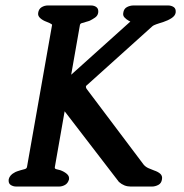

<svg xmlns="http://www.w3.org/2000/svg" viewBox="-20 -684 676 704"><path d="M458 -605 452 -608Q443 -613 436.5 -620Q430 -627 432 -637Q434 -652 445.5 -658Q457 -664 470 -664H596Q608 -664 617 -658Q626 -652 624 -637Q622 -626 609 -617.5Q596 -609 578 -603Q571 -601 565 -599Q559 -597 553 -595Q542 -591 539 -588L299 -372Q297 -371 297 -370.5Q297 -370 296 -369Q295 -368 295 -367Q295 -365 295.5 -362.5Q296 -360 300 -355L507 -80Q514 -72 524 -67.5Q534 -63 545 -59Q560 -54 568 -46.5Q576 -39 574 -27Q572 -12 560.5 -6Q549 0 537 0H459Q435 0 416 -17L217 -276L181 -71Q180 -65 187 -63.5Q194 -62 201 -60Q215 -55 225 -46.5Q235 -38 233 -26Q229 -12 218.5 -6Q208 0 196 0H40Q28 0 19 -6Q10 -12 12 -27Q14 -35 19.5 -41Q25 -47 31 -50Q37 -54 43.5 -56Q50 -58 56 -60Q64 -62 71 -64Q78 -66 79 -72L171 -593Q171 -594 168 -596Q162 -600 151 -604Q137 -609 127.5 -617.5Q118 -626 120 -637Q122 -651 132.5 -657.5Q143 -664 156 -664H313Q326 -664 334 -657.5Q342 -651 340 -637Q338 -626 328.5 -619.5Q319 -613 309 -608Q306 -607 303 -606Q300 -605 296 -604Q288 -601 281 -599.5Q274 -598 273 -592L241 -410Z"/></svg>

Font: Jura
Style: Bold Italic
Weight: 700
Designer: Ed Merritt
Foundry: Ten by Twenty
Version: Version 1.007